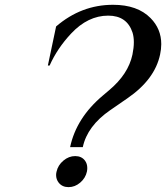

<svg xmlns="http://www.w3.org/2000/svg" viewBox="-20 -767 689 797"><path d="M223.6 -8.8Q212.9 -22.5 212.9 -40.5Q212.9 -47.4 214.8 -54.7Q220.7 -81.5 243.2 -100.3Q265.6 -119.1 292 -119.1Q318.4 -119.1 332.5 -100.6Q342.3 -87.9 342.3 -69.3Q342.3 -62 340.8 -54.7Q335 -27.8 313 -9Q291 9.8 264.6 9.8Q238.3 9.8 223.6 -8.8ZM449.2 -747.1Q550.8 -747.1 605 -691.9Q649.4 -647 649.4 -584Q649.4 -563 644.5 -540.5Q622.6 -437 508.8 -358.9L438 -310.1Q342.3 -244.1 323.7 -156.2H271Q296.9 -278.3 407.7 -371.1L433.1 -392.6Q512.7 -459.5 529.8 -540.5Q535.6 -568.8 535.6 -591.8Q535.6 -613.8 530.3 -631.3Q507.3 -702.1 429.2 -702.1Q344.7 -702.1 274.9 -627.4Q217.8 -566.4 186 -495.1H178.7L212.9 -657.2Q317.4 -747.1 449.2 -747.1Z"/></svg>

Font: Modern Antiqua
Style: Book Oblique
Weight: 400
Italic angle: -12°
Designer: Wojciech Kalinowski "wmk69" (wmk69@o2.pl)
Foundry: Wojciech Kalinowski "wmk69" (wmk69@o2.pl)
Version: Version 3.1.0; 2021-05-28